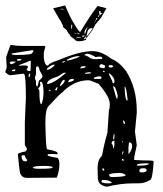

<svg xmlns="http://www.w3.org/2000/svg" viewBox="-28 -663 612 722"><path d="M10.7 -492.2 12.7 -494.1Q35.2 -490.2 59.6 -490.2H139.6L142.6 -487.3Q136.7 -469.7 136.7 -460V-443.4Q140.6 -416 152.3 -416Q158.2 -426.8 191.4 -436.5Q270.5 -470.7 320.3 -470.7Q353.5 -470.7 391.6 -441.4Q419.9 -430.7 446.3 -395.5Q486.3 -332 486.3 -246.1V-238.3L479.5 -168L486.3 -117.2L476.6 -71.3V-69.3V-61.5L513.7 -59.6H530.3Q546.9 -59.6 549.8 -56.6Q545.9 14.6 535.2 14.6Q515.6 26.4 493.2 26.4H472.7Q425.8 26.4 374 39.1Q339.8 34.2 339.8 4.9L338.9 -30.3Q338.9 -62.5 355.5 -77.1Q364.3 -125 376 -164.1L381.8 -251Q384.8 -251 384.8 -272.5Q384.8 -298.8 342.8 -347.7Q310.5 -361.3 305.7 -361.3Q249 -361.3 204.1 -313.5Q200.2 -313.5 156.2 -265.6Q142.6 -254.9 142.6 -200.2Q144.5 -101.6 149.4 -101.6Q188.5 -94.7 188.5 -86.9V-83L167 -84L151.4 -83V-79.1Q151.4 -75.2 188.5 -69.3Q195.3 -62.5 195.3 -46.9V-44.9Q195.3 -21.5 185.5 4.9L72.3 5.9Q55.7 5.9 47.9 -10.7Q43.9 -29.3 39.1 -83Q39.1 -87.9 68.4 -93.8L73.2 -100.6V-101.6Q73.2 -107.4 65.4 -118.2V-148.4V-204.1L69.3 -293.9Q69.3 -385.7 61.5 -385.7H56.6L10.7 -379.9Q3.9 -379.9 -7.8 -391.6V-395.5Q-2.9 -403.3 -2.9 -412.1L-4.9 -448.2ZM95.7 -474.6 15.6 -461.9V-460Q15.6 -457 30.3 -456.1Q93.8 -456.1 93.8 -464.8L97.7 -470.7V-472.7H95.7ZM290 -456.1V-455.1Q296.9 -455.1 313.5 -443.4L324.2 -440.4L355.5 -441.4L356.4 -443.4V-444.3Q355.5 -450.2 345.7 -450.2H341.8L332 -448.2Q310.5 -460.9 300.8 -460.9Q292 -460.9 290 -456.1ZM223.6 -438.5V-437.5L225.6 -434.6Q271.5 -446.3 271.5 -452.1H269.5Q248 -452.1 223.6 -438.5ZM35.2 -437.5 38.1 -434.6H40Q52.7 -435.5 52.7 -440.4L47.9 -441.4Q35.2 -441.4 35.2 -437.5ZM43.9 -418V-416L62.5 -417H65.4Q75.2 -417 77.1 -412.1V-409.2Q72.3 -404.3 72.3 -399.4Q77.1 -395.5 84 -395.5Q86.9 -395.5 86.9 -399.4L87.9 -431.6L86.9 -434.6H84Q78.1 -430.7 44.9 -418.9ZM206.1 -428.7 207 -427.7V-426.8Q215.8 -429.7 215.8 -431.6V-433.6H213.9Q206.1 -431.6 206.1 -428.7ZM8.8 -427.7V-426.8Q8.8 -423.8 13.7 -421.9Q21.5 -421.9 31.2 -430.7V-431.6H15.6Q8.8 -430.7 8.8 -427.7ZM345.7 -412.1Q345.7 -408.2 363.3 -406.2Q367.2 -409.2 367.2 -414.1Q367.2 -418.9 351.6 -421.9Q345.7 -418 345.7 -412.1ZM148.4 -404.3V-400.4Q162.1 -400.4 177.7 -418V-418.9L176.8 -419.9H175.8Q164.1 -419.9 148.4 -404.3ZM382.8 -418 379.9 -414.1Q381.8 -409.2 387.7 -409.2H392.6L397.5 -413.1V-414.1Q396.5 -418 387.7 -418ZM274.4 -408.2V-406.2H279.3Q293.9 -408.2 293.9 -412.1V-414.1H287.1Q274.4 -413.1 274.4 -408.2ZM114.3 -413.1H109.4L107.4 -407.2V-389.6Q107.4 -377.9 103.5 -374V-369.1L107.4 -355.5V-347.7Q107.4 -339.8 112.3 -336.9Q113.3 -336.9 118.2 -359.4Q131.8 -370.1 131.8 -376Q131.8 -380.9 121.1 -397.5Q118.2 -413.1 114.3 -413.1ZM16.6 -397.5V-395.5H26.4L30.3 -399.4V-400.4L25.4 -402.3Q16.6 -399.4 16.6 -397.5ZM366.2 -394.5 360.4 -397.5 358.4 -395.5V-394.5L363.3 -391.6H364.3ZM291 -387.7 293 -385.7H293.9Q315.4 -385.7 315.4 -389.6L307.6 -391.6Q291 -389.6 291 -387.7ZM149.4 -349.6V-346.7Q174.8 -349.6 219.7 -388.7V-389.6H213.9Q210 -389.6 190.4 -376Q149.4 -363.3 149.4 -349.6ZM382.8 -387.7H381.8V-384.8Q381.8 -381.8 394.5 -357.4Q394.5 -349.6 398.4 -349.6L402.3 -353.5V-357.4Q402.3 -373 382.8 -387.7ZM79.1 -376 81.1 -373H83L85.9 -385.7H83Q80.1 -385.7 79.1 -376ZM325.2 -369.1V-366.2H349.6L353.5 -369.1V-373L348.6 -376H343.8Q325.2 -373 325.2 -369.1ZM228.5 -353.5Q250 -357.4 250 -364.3L247.1 -366.2H244.1Q229.5 -366.2 228.5 -353.5ZM197.3 -341.8V-339.8H200.2Q215.8 -352.5 215.8 -361.3H213.9V-363.3Q206.1 -363.3 197.3 -341.8ZM122.1 -351.6 124 -345.7Q124 -337.9 115.2 -330.1Q120.1 -325.2 120.1 -320.3Q120.1 -271.5 127 -271.5H127.9Q135.7 -289.1 135.7 -317.4Q134.8 -353.5 127 -355.5H125Q122.1 -355.5 122.1 -351.6ZM397.5 -338.9V-335.9Q409.2 -292 412.1 -290L414.1 -296.9V-305.7Q407.2 -338.9 397.5 -338.9ZM441.4 -336.9H440.4Q442.4 -285.2 450.2 -285.2H452.1Q447.3 -336.9 441.4 -336.9ZM185.5 -335 179.7 -327.1V-325.2L180.7 -323.2H185.5L188.5 -335ZM158.2 -325.2 156.2 -323.2 158.2 -320.3H162.1V-323.2L160.2 -325.2ZM434.6 -210V-209L437.5 -197.3H442.4Q441.4 -210 434.6 -210ZM397.5 -139.6 398.4 -138.7H399.4Q402.3 -138.7 402.3 -148.4V-160.2Q398.4 -160.2 397.5 -139.6ZM391.6 -124Q397.5 -117.2 397.5 -105.5H399.4L402.3 -117.2V-133.8Q391.6 -133.8 391.6 -124ZM434.6 -132.8H432.6V-127.9H434.6ZM457 -127.9 455.1 -108.4V-84H456.1Q468.8 -99.6 468.8 -113.3V-114.3Q468.8 -127.9 457 -127.9ZM431.6 -83V-81.1H432.6L436.5 -91.8V-93.8H434.6Q431.6 -93.8 431.6 -83ZM54.7 -79.1 52.7 -75.2V-74.2Q54.7 -56.6 65.4 -56.6H71.3L74.2 -59.6V-61.5Q65.4 -72.3 65.4 -79.1ZM434.6 -65.4H430.7V-61.5L434.6 -57.6L437.5 -59.6V-61.5ZM487.3 -43V-40Q531.2 -40 531.2 -46.9V-48.8H517.6Q487.3 -47.9 487.3 -43ZM95.7 -33.2Q95.7 -28.3 121.1 -28.3Q169.9 -28.3 169.9 -33.2Q169.9 -39.1 136.7 -39.1Q99.6 -39.1 95.7 -33.2ZM360.4 -30.3H357.4V-24.4L360.4 -21.5H363.3L364.3 -24.4V-25.4ZM496.1 -22.5V-19.5Q498 -14.6 504.9 -14.6Q520.5 -14.6 523.4 -21.5V-24.4Q521.5 -30.3 512.7 -30.3H507.8Q498 -30.3 496.1 -22.5ZM381.8 -4.9Q384.8 2.9 391.6 2.9Q444.3 2 444.3 -3.9Q437.5 -12.7 419.9 -12.7Q381.8 -11.7 381.8 -4.9ZM357.4 13.7 353.5 17.6V19.5Q353.5 26.4 379.9 26.4H384.8L392.6 24.4V23.4Q382.8 13.7 361.3 13.7ZM171.9 -631.8 216.8 -642.6Q241.2 -585.9 249 -577.1Q258.8 -559.6 265.1 -550.8Q271.5 -542 274.4 -543.9Q314.5 -609.4 338.9 -640.6L372.1 -631.8L355.5 -602.5Q354.5 -597.7 330.1 -570.3L320.3 -550.8Q296.9 -518.6 295.9 -518.6Q294.9 -518.6 294.9 -516.6V-515.6H295.9Q295.9 -511.7 287.1 -510.7L280.3 -508.8Q265.6 -506.8 257.8 -509.8Q248 -519.5 237.3 -526.4Q232.4 -537.1 229.5 -537.1L223.6 -548.8L208 -562.5Q208 -563.5 210 -565.4L204.1 -575.2Q200.2 -586.9 196.3 -588.9ZM296.9 -527.3H297.9Q300.8 -527.3 319.3 -553.7V-557.6Q306.6 -557.6 301.8 -546.9Q296.9 -529.3 296.9 -527.3ZM346.7 -606.4V-605.5Q350.6 -607.4 352.5 -610.4Q353.5 -611.3 356.4 -611.3L357.4 -612.3L349.6 -616.2L347.7 -617.2L350.6 -618.2Q350.6 -621.1 346.7 -622.1Q342.8 -622.1 346.7 -606.4ZM301.8 -559.6H298.8Q286.1 -543.9 291 -535.2H292L298.8 -556.6L301.8 -558.6ZM241.2 -570.3H240.2Q238.3 -553.7 241.2 -553.7Q246.1 -570.3 241.2 -570.3ZM296.9 -526.4H294.9L287.1 -516.6V-515.6Q294.9 -515.6 295.9 -524.4Q296.9 -524.4 296.9 -526.4ZM280.3 -528.3V-527.3Q281.2 -524.4 285.2 -524.4Q290 -527.3 290 -529.3V-530.3H289.1ZM260.7 -524.4H258.8Q263.7 -519.5 277.3 -521.5V-522.5Q261.7 -524.4 260.7 -524.4ZM199.2 -627.9H205.1H216.8Q209 -629.9 206.1 -629.9H203.1Q199.2 -629.9 199.2 -627.9ZM263.7 -540H262.7Q262.7 -537.1 267.6 -534.2H268.6L272.5 -536.1Q267.6 -536.1 263.7 -540ZM339.8 -599.6H341.8Q343.8 -599.6 345.7 -605.5L344.7 -606.4Q342.8 -606.4 339.8 -599.6ZM333 -590.8V-588.9H335Q337.9 -591.8 337.9 -593.8V-595.7H336.9Q333 -594.7 333 -590.8ZM253.9 -540H252.9V-539.1Q252.9 -537.1 258.8 -535.2H259.8ZM328.1 -581.1Q331.1 -582 333 -585.9V-586.9Q330.1 -586.9 328.1 -581.1ZM257.8 -520.5H256.8L257.8 -518.6H258.8V-519.5ZM208 -588.9Q208 -586.9 210 -586.9Q210 -588.9 208 -588.9ZM203.1 -614.3H202.1H201.2Q202.1 -614.3 203.1 -614.3ZM327.1 -579.1 325.2 -577.1H328.1V-579.1Z"/></svg>

Font: Love Ya Like A Sister
Style: Regular
Weight: 400
Designer: Kimberly Geswein
Foundry: Kimberly Geswein
Version: Version 1.002 2007